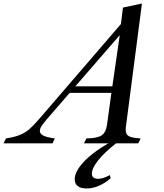

<svg xmlns="http://www.w3.org/2000/svg" viewBox="-165 -813 933 1089"><path d="M458 180.2 462.9 198.2Q395 255.9 326.2 255.9Q293.5 255.9 276.1 242.7Q258.8 229.5 258.8 204.1Q258.8 159.7 310.1 105Q361.3 50.3 449.2 0H311L325.2 -27.8Q384.8 -28.8 410.2 -44.4Q435.5 -60.1 441.9 -105L466.8 -286.1H230L101.1 -137.2Q77.1 -109.4 69.1 -95.7Q61 -82 61 -68.8Q62 -53.2 81.8 -43.5Q101.6 -33.7 146 -27.8L132.8 0H-145L-130.9 -27.8Q-83 -35.2 -52.5 -47.6Q-22 -60.1 0.7 -79.6Q23.4 -99.1 58.1 -139.2L521 -676.8L532.2 -770L640.1 -793L548.8 -91.8Q547.9 -85.9 547.9 -75.2Q548.3 -49.8 566.4 -40.3Q584.5 -30.8 632.8 -27.8L619.1 0H493.2Q427.7 51.3 391.8 96.4Q356 141.6 356 171.9Q356 201.2 393.1 201.2Q418 201.2 458 180.2ZM472.2 -323.2 514.2 -613.8 262.2 -323.2Z"/></svg>

Font: Libre Caslon Text
Style: Italic
Weight: 400
Italic angle: -25°
Designer: Pablo Impallari, Rodrigo Fuenzalida
Foundry: Pablo Impallari, Rodrigo Fuenzalida
Version: Version 1.002